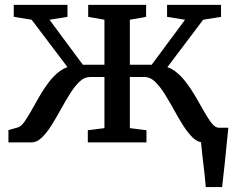

<svg xmlns="http://www.w3.org/2000/svg" viewBox="-20 -574 948 774"><path d="M809.5 180Q808 160 805.5 136.2Q803 112.5 800 88.2Q797 64 794.5 41.2Q792 18.5 790.5 0L745 -59H900.5Q898.5 -39 896 -14.8Q893.5 9.5 891 35.2Q888.5 61 885.8 87Q883 113 880.2 136.8Q877.5 160.5 875.5 180ZM14 0V-49.5L51 -60Q64.5 -63.5 78 -82.5Q91.5 -101.5 106.8 -128.8Q122 -156 139.2 -186Q156.5 -216 177.2 -243.2Q198 -270.5 223 -288.5Q248 -306.5 278.5 -309L281.5 -264.5L107.5 -494.5L35.5 -506V-554.5H252V-506L179.5 -494.5L314 -313H401V-494.5L335.5 -506V-554.5H569V-506L503.5 -494.5V-313H591.5L726 -494.5L653.5 -506V-554.5H871V-506L799 -494.5L625.5 -264.5L628 -309Q658.5 -306.5 683.5 -288.5Q708.5 -270.5 729.2 -243.2Q750 -216 767.5 -186Q785 -156 800.2 -128.8Q815.5 -101.5 829.2 -82.5Q843 -63.5 856 -60L893 -49.5V0H799Q777 0 757.2 -19Q737.5 -38 718.5 -68Q699.5 -98 681 -131.8Q662.5 -165.5 643.8 -195.5Q625 -225.5 605.2 -244.5Q585.5 -263.5 563.5 -263.5H503.5V-57.5L570.5 -49V0H334V-49L401 -57.5V-263.5H342Q320 -263.5 300.2 -244.5Q280.5 -225.5 261.8 -195.5Q243 -165.5 224.5 -131.8Q206 -98 187 -68Q168 -38 148.2 -19Q128.5 0 106.5 0Z"/></svg>

Font: Merriweather 20pt
Style: Regular
Weight: 400
Version: Version 2.100